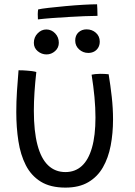

<svg xmlns="http://www.w3.org/2000/svg" viewBox="-20 -852 629 896"><path d="M435 -778Q409.5 -778 374.2 -776.5Q339 -775 300 -772.8Q261 -770.5 223.8 -767.8Q186.5 -765 157 -761.5Q156 -773 156.2 -785.8Q156.5 -798.5 158 -808Q172.5 -811.5 207.8 -815.5Q243 -819.5 286.5 -823.5Q330 -827.5 369.8 -829.8Q409.5 -832 433 -832Q433.5 -826.5 434.2 -810.8Q435 -795 435 -778ZM407.5 -503.5Q413 -505 424.2 -506.2Q435.5 -507.5 447 -507.5Q457 -507.5 468.5 -507Q480 -506.5 487 -505.5Q495.5 -454 501.5 -400.2Q507.5 -346.5 507.5 -294.5Q507.5 -230 496.5 -172.5Q485.5 -115 460.2 -71Q435 -27 392 -1.8Q349 23.5 285.5 23.5Q215.5 23.5 170.5 -4.2Q125.5 -32 100.5 -81Q75.5 -130 65.8 -193.8Q56 -257.5 56 -329.5Q56 -377.5 59.2 -427Q62.5 -476.5 66.5 -524Q73.5 -524 84.8 -523.8Q96 -523.5 105 -522.5Q117 -522 129 -520.2Q141 -518.5 149.5 -516Q144 -467.5 141 -422Q138 -376.5 138 -335Q138 -239.5 154.8 -175.8Q171.5 -112 204.5 -80.5Q237.5 -49 285.5 -49Q330.5 -49 361.8 -77.5Q393 -106 409.2 -162.8Q425.5 -219.5 425.5 -303.5Q425.5 -349 420.8 -399.5Q416 -450 407.5 -503.5ZM197 -598Q174.5 -598 156.2 -613Q138 -628 138 -652Q138 -678.5 155.8 -696.5Q173.5 -714.5 196 -714.5Q220 -714.5 237.2 -696.5Q254.5 -678.5 254.5 -652.5Q254.5 -629 237 -613.5Q219.5 -598 197 -598ZM392 -605Q367.5 -605 349.2 -621.5Q331 -638 331 -662.5Q331 -687 346.2 -701Q361.5 -715 384 -715Q409.5 -715 427.5 -699Q445.5 -683 445.5 -658Q445.5 -641.5 438.2 -629.5Q431 -617.5 419 -611.2Q407 -605 392 -605Z"/></svg>

Font: Grandstander Thin Light
Style: Regular
Weight: 300
Version: Version 1.200